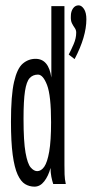

<svg xmlns="http://www.w3.org/2000/svg" viewBox="-20 -688 353 718"><path d="M274 -668Q285 -668 294 -654.5Q303 -641 303 -616Q303 -551 259 -467L237 -484Q246 -501 255.5 -523Q265 -545 265 -566Q265 -576 259.5 -583.5Q254 -591 249 -601Q244 -611 245 -628Q245 -645 253 -656.5Q261 -668 274 -668ZM109 10Q90 10 74 0.5Q58 -9 46 -35Q34 -61 27.5 -109Q21 -157 21 -233Q21 -331 32.5 -381.5Q44 -432 65 -450Q86 -468 113 -468Q162 -468 172 -398V-665H221V-71Q221 -53 221.5 -35.5Q222 -18 226 0H179Q175 -12 172 -27Q169 -42 169 -60Q161 -30 145.5 -10Q130 10 109 10ZM119 -48Q134 -48 145.5 -64.5Q157 -81 164 -121Q171 -161 171 -231Q171 -331 156 -370Q141 -409 122 -409Q103 -409 91 -396Q79 -383 73.5 -347.5Q68 -312 68 -244Q68 -159 75.5 -117Q83 -75 95 -61.5Q107 -48 119 -48Z"/></svg>

Font: Inconsolata ExtraCondensed Thin
Style: Regular
Weight: 100
Width: 2
Monospace: yes
Designer: Raph Levien, Cyreal, Brenton Simpson
Foundry: Raph Levien, Cyreal, Google
Version: Version 3.100; ttfautohint (v1.8.4.7-5d5b)